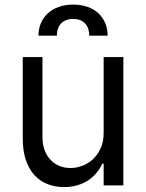

<svg xmlns="http://www.w3.org/2000/svg" viewBox="-20 -788 621 816"><path d="M420.5 -545.5H504.3V0H420.5V-92.3H414.8Q405.2 -71.7 390.3 -53.4Q375.4 -35.2 355.1 -21.8Q334.9 -8.5 309.3 -0.7Q283.7 7.1 252.8 7.1Q214.5 7.1 182.2 -5.5Q149.9 -18.1 126.4 -43.7Q103 -69.2 89.8 -108Q76.7 -146.7 76.7 -198.9V-545.5H160.5V-204.5Q160.5 -174.7 169.4 -150.6Q178.3 -126.4 194.1 -109.4Q209.9 -92.3 231.9 -83.1Q253.9 -73.9 279.8 -73.9Q303.3 -73.9 328.1 -82.7Q353 -91.6 373.6 -110.1Q394.2 -128.6 407.3 -156.6Q420.5 -184.7 420.5 -223ZM143.5 -636.4Q143.5 -665.1 153.8 -689.5Q164.1 -713.8 183.2 -731.4Q202.4 -748.9 229.8 -758.7Q257.1 -768.5 291.2 -768.5Q325.3 -768.5 352.5 -758.7Q379.6 -748.9 398.4 -731.4Q417.3 -713.8 427.4 -689.5Q437.5 -665.1 437.5 -636.4H359.4Q359.4 -650.9 355.5 -663.7Q351.6 -676.5 343.4 -686.3Q335.2 -696 322.3 -701.7Q309.3 -707.4 291.2 -707.4Q272 -707.4 258.7 -701.5Q245.4 -695.7 237.2 -685.7Q229 -675.8 225.3 -663Q221.6 -650.2 221.6 -636.4Z"/></svg>

Font: Fast_Sans-Dotted
Style: Regular
Weight: 400
Version: Version 3.018